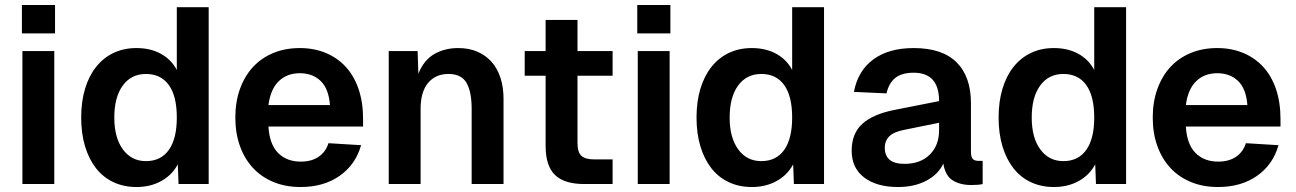

<svg xmlns="http://www.w3.org/2000/svg" viewBox="-20 -739 5203 771"><path d="M70 0V-534H198V0ZM68 -605V-719H201V-605Z M528 12Q477 12 435.5 -7.5Q394 -27 365.5 -63.5Q337 -100 321.5 -151.5Q306 -203 306 -267Q306 -331 321.5 -382.5Q337 -434 366 -470.5Q395 -507 436 -526.5Q477 -546 528 -546Q584 -546 626 -523Q668 -500 690 -458V-710H818V0H697L694 -79Q671 -36 627.5 -12Q584 12 528 12ZM566 -92Q626 -92 658 -137Q690 -182 690 -267Q690 -353 658 -397.5Q626 -442 566 -442Q507 -442 473 -395.5Q439 -349 439 -267Q439 -186 473.5 -139Q508 -92 566 -92Z M1187 12Q1127 12 1078.5 -8Q1030 -28 996 -64.5Q962 -101 943.5 -152.5Q925 -204 925 -267Q925 -330 943.5 -381.5Q962 -433 995.5 -469.5Q1029 -506 1077 -526Q1125 -546 1184 -546Q1241 -546 1288 -526.5Q1335 -507 1368.5 -470.5Q1402 -434 1420 -381Q1438 -328 1438 -260V-231H1058Q1062 -160 1096.5 -125Q1131 -90 1188 -90Q1231 -90 1259.5 -109.5Q1288 -129 1299 -164L1430 -156Q1408 -78 1344 -33Q1280 12 1187 12ZM1305 -317Q1300 -383 1267.5 -414Q1235 -445 1184 -445Q1132 -445 1099 -412.5Q1066 -380 1058 -317Z M1541 0V-534H1657L1660 -443Q1682 -498 1724 -522Q1766 -546 1820 -546Q1864 -546 1898 -531Q1932 -516 1955 -489.5Q1978 -463 1990 -425.5Q2002 -388 2002 -343V0H1874V-302Q1874 -370 1853.5 -406Q1833 -442 1781 -442Q1729 -442 1699 -406Q1669 -370 1669 -302V0Z M2326 0Q2246 0 2208.5 -36.5Q2171 -73 2171 -153V-435H2087V-534H2171V-659H2299V-534H2440V-435H2299V-165Q2299 -127 2315 -113Q2331 -99 2365 -99H2440V0Z M2541 0V-534H2669V0ZM2539 -605V-719H2672V-605Z M2999 12Q2948 12 2906.5 -7.5Q2865 -27 2836.5 -63.5Q2808 -100 2792.5 -151.5Q2777 -203 2777 -267Q2777 -331 2792.5 -382.5Q2808 -434 2837 -470.5Q2866 -507 2907 -526.5Q2948 -546 2999 -546Q3055 -546 3097 -523Q3139 -500 3161 -458V-710H3289V0H3168L3165 -79Q3142 -36 3098.5 -12Q3055 12 2999 12ZM3037 -92Q3097 -92 3129 -137Q3161 -182 3161 -267Q3161 -353 3129 -397.5Q3097 -442 3037 -442Q2978 -442 2944 -395.5Q2910 -349 2910 -267Q2910 -186 2944.5 -139Q2979 -92 3037 -92Z M3586 12Q3501 12 3450.5 -26Q3400 -64 3400 -134Q3400 -203 3443 -242Q3486 -281 3574 -298L3751 -333Q3751 -447 3649 -447Q3601 -447 3575 -426Q3549 -405 3540 -364L3409 -370Q3425 -455 3487 -500.5Q3549 -546 3649 -546Q3764 -546 3821.5 -488.5Q3879 -431 3879 -324V-130Q3879 -108 3886.5 -100.5Q3894 -93 3909 -93H3926V0Q3920 2 3906.5 3Q3893 4 3880 4Q3836 4 3806 -14.5Q3776 -33 3768 -82Q3748 -39 3700 -13.5Q3652 12 3586 12ZM3612 -81Q3676 -81 3713.5 -118Q3751 -155 3751 -216V-246L3613 -218Q3570 -210 3551.5 -192Q3533 -174 3533 -146Q3533 -81 3612 -81Z M4212 12Q4161 12 4119.5 -7.5Q4078 -27 4049.5 -63.5Q4021 -100 4005.5 -151.5Q3990 -203 3990 -267Q3990 -331 4005.5 -382.5Q4021 -434 4050 -470.5Q4079 -507 4120 -526.5Q4161 -546 4212 -546Q4268 -546 4310 -523Q4352 -500 4374 -458V-710H4502V0H4381L4378 -79Q4355 -36 4311.5 -12Q4268 12 4212 12ZM4250 -92Q4310 -92 4342 -137Q4374 -182 4374 -267Q4374 -353 4342 -397.5Q4310 -442 4250 -442Q4191 -442 4157 -395.5Q4123 -349 4123 -267Q4123 -186 4157.5 -139Q4192 -92 4250 -92Z M4871 12Q4811 12 4762.5 -8Q4714 -28 4680 -64.5Q4646 -101 4627.5 -152.5Q4609 -204 4609 -267Q4609 -330 4627.5 -381.5Q4646 -433 4679.5 -469.5Q4713 -506 4761 -526Q4809 -546 4868 -546Q4925 -546 4972 -526.5Q5019 -507 5052.5 -470.5Q5086 -434 5104 -381Q5122 -328 5122 -260V-231H4742Q4746 -160 4780.5 -125Q4815 -90 4872 -90Q4915 -90 4943.5 -109.5Q4972 -129 4983 -164L5114 -156Q5092 -78 5028 -33Q4964 12 4871 12ZM4989 -317Q4984 -383 4951.5 -414Q4919 -445 4868 -445Q4816 -445 4783 -412.5Q4750 -380 4742 -317Z"/></svg>

Font: Geist SemBd
Style: Regular
Weight: 400
Designer: Basement.studio, Andrés Briganti, Mateo Zaragoza
Foundry: Basement.studio, Vercel, Andrés Briganti, Guido Ferreyra, Mateo Zaragoza
Version: Version 1.401